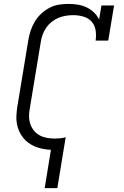

<svg xmlns="http://www.w3.org/2000/svg" viewBox="-20 -763 640 988"><path d="M210 205 242 8Q221 7 200.5 3Q180 -1 161.5 -8.5Q143 -16 126.5 -28Q110 -40 98 -55.5Q86 -71 78 -89.5Q70 -108 66.5 -128.5Q63 -149 64.5 -170.5Q66 -192 69 -213L126 -558Q130 -582 138 -606Q146 -630 159.5 -652.5Q173 -675 192.5 -693Q212 -711 235 -723Q258 -735 283 -739Q308 -743 333 -743Q357 -743 381 -739Q405 -735 426 -725Q447 -715 463.5 -699Q480 -683 490 -663L502 -735H567L537 -554H472Q476 -581 472 -607Q468 -633 451.5 -651.5Q435 -670 409.5 -677.5Q384 -685 358 -685Q339 -685 319.5 -682Q300 -679 281.5 -671.5Q263 -664 246.5 -651Q230 -638 218.5 -621.5Q207 -605 200 -586.5Q193 -568 190 -548L133 -203Q129 -183 129.5 -162.5Q130 -142 136.5 -123.5Q143 -105 155.5 -90Q168 -75 185 -66Q202 -57 222 -53.5Q242 -50 263 -50Q277 -50 291 -51.5Q305 -53 318 -57L275 205Z"/></svg>

Font: Iosevka Curly Slab LtEx
Style: Italic
Weight: 300
Width: 7
Italic angle: -9°
Monospace: yes
Designer: Belleve Invis
Foundry: Belleve Invis
Version: Version 11.1.0; ttfautohint (v1.8.3)